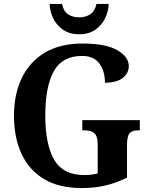

<svg xmlns="http://www.w3.org/2000/svg" viewBox="-20 -945 759 975"><path d="M396 10Q279 10 203 -36Q127 -82 89 -164.5Q51 -247 51 -358Q51 -466 90.5 -548.5Q130 -631 207.5 -677.5Q285 -724 400 -724Q516 -724 575 -690.5Q634 -657 634 -609Q634 -574 603.5 -549.5Q573 -525 513 -525Q513 -584 484.5 -622.5Q456 -661 397 -661Q296 -661 253 -583Q210 -505 210 -358Q210 -212 255 -134Q300 -56 409 -56Q426 -56 443 -58Q460 -60 476 -64V-213Q476 -253 460 -268Q444 -283 411 -283H398V-335H690V-283H679Q650 -283 637.5 -267.5Q625 -252 625 -209V-43Q571 -16 515 -3Q459 10 396 10ZM382 -771Q333 -771 300 -794Q267 -817 250 -852.5Q233 -888 232 -925H295Q302 -889 325 -873Q348 -857 382 -857Q416 -857 439 -873Q462 -889 470 -925H532Q531 -888 514 -852.5Q497 -817 464 -794Q431 -771 382 -771Z"/></svg>

Font: Noto Serif Tamil SemiCondensed
Style: Bold Italic
Weight: 700
Width: 4
Italic angle: -12°
Designer: Indian Type Foundry, Tom Grace, and the Monotype Design Team
Foundry: Monotype Imaging Inc.
Version: Version 2.003; ttfautohint (v1.8.4.7-5d5b)